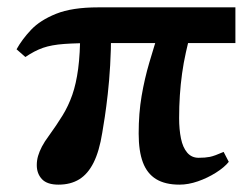

<svg xmlns="http://www.w3.org/2000/svg" viewBox="-20 -490 686 522"><path d="M468 12Q429 12 404.5 -3Q380 -18 368.5 -48.5Q357 -79 357 -127Q357 -182 365 -229Q373 -276 386 -320Q399 -364 413 -408H500Q492 -377 485.5 -348Q479 -319 475 -290Q471 -261 469 -231Q467 -201 467 -169Q467 -138 472 -113.5Q477 -89 489 -75Q501 -61 520 -61Q538 -61 550.5 -63.5Q563 -66 588 -77L602 -50Q590 -35 567 -20.5Q544 -6 518 3Q492 12 468 12ZM139 12Q108 12 94 -3Q80 -18 80 -41Q80 -54 83.5 -66Q87 -78 94 -91.5Q101 -105 113 -121Q134 -150 150 -176Q166 -202 176.5 -232Q187 -262 192.5 -303Q198 -344 198 -402H282Q282 -355 279.5 -312.5Q277 -270 273 -234.5Q269 -199 265 -172.5Q261 -146 258 -129Q250 -79 234.5 -48Q219 -17 195.5 -2.5Q172 12 139 12ZM49 -335 25 -356Q40 -383 64.5 -409Q89 -435 132.5 -452.5Q176 -470 247 -470H620V-373H247Q189 -373 154.5 -370.5Q120 -368 97 -360Q74 -352 49 -335Z"/></svg>

Font: Frank Ruhl Libre Black
Style: Regular
Weight: 900
Designer: Yanek Iontef
Foundry: Fontef
Version: Version 6.004